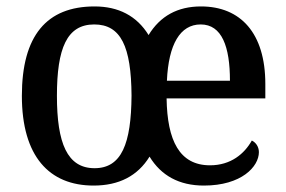

<svg xmlns="http://www.w3.org/2000/svg" viewBox="-20 -567 888 597"><path d="M271 10C350 10 408 -20 445 -80C481 -21 537 10 614 10C731 10 785 -49 785 -94C785 -112 774 -125 763 -130C740 -89 698 -53 633 -53C538 -53 500 -130 498 -261H805V-306C805 -464 728 -547 605 -547C532 -547 478 -517 442 -458C405 -518 348 -547 274 -547C125 -547 48 -456 48 -269C48 -81 133 10 271 10ZM274 -44C189 -44 157 -122 157 -269C157 -417 188 -491 273 -491C356 -491 388 -422 389 -270C388 -120 358 -44 274 -44ZM695 -316H499C504 -429 540 -491 604 -491C670 -491 695 -422 695 -316Z"/></svg>

Font: Noto Serif Lao SemiCondensed Medium
Style: Regular
Weight: 500
Width: 4
Designer: Monotype Design Team
Foundry: Monotype Imaging Inc.
Version: Version 2.003